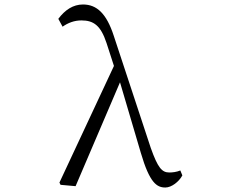

<svg xmlns="http://www.w3.org/2000/svg" viewBox="-20 -822 1040 856"><path d="M717 14C745 14 778 -12 793 -40L784 -62C767 -55 749 -53 735 -53C702 -53 684 -73 652 -163L487 -663C455 -761 412 -802 350 -802C306 -802 270 -778 240 -738L259 -703C283 -720 311 -731 343 -731C397 -731 429 -709 455 -630L488 -528L245 -8L250 2L317 8L515 -455L608 -140C647 -7 679 14 717 14Z"/></svg>

Font: Kiri Minchoo Light
Style: Regular
Weight: 300
Designer: Ryoko NISHIZUKA 西塚涼子 (kana & ideographs); Frank Grießhammer (Latin, Greek & Cyrillic);
akenotsuki.com/eyeben/fonts/ (U+
Foundry: Adobe
akenotsuki.com/eyeben/fonts/
Version: Version 4.002;hotconv 1.0.119;makeotfexe 2.5.65604